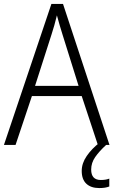

<svg xmlns="http://www.w3.org/2000/svg" viewBox="-20 -736 577 975"><path d="M477 0 395 -248H142L59 0H0L241 -716H300L536 0ZM297 -562Q291 -581 283 -608Q275 -635 269 -658Q263 -633 256 -608Q249 -583 242 -562L158 -300H379ZM443 125Q443 178 492 178Q506 178 517 176Q528 174 535 171V211Q525 215 512.5 217Q500 219 484 219Q442 219 418.5 197Q395 175 395 132Q395 93 420.5 56Q446 19 486 -12L519 0Q484 32 463.5 61.5Q443 91 443 125Z"/></svg>

Font: Noto Sans Arabic SemCond Light
Style: Regular
Weight: 300
Width: 4
Designer: Monotype Design Team, Nadine Chahine, Nizar Qandah and Khaled Hosny
Foundry: Monotype Imaging Inc.
Version: Version 2.012; ttfautohint (v1.8.4.7-5d5b)